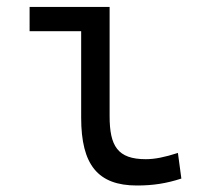

<svg xmlns="http://www.w3.org/2000/svg" viewBox="-20 -538 626 567"><path d="M384.3 9.8C431.6 9.8 470.7 3.9 515.6 -10.7L505.4 -86.4C466.3 -73.7 437 -67.9 410.6 -67.9C327.1 -67.9 303.7 -106.9 303.7 -195.3V-517.6H67.4V-445.8H219.7V-190.4C219.7 -51.3 269 9.8 384.3 9.8Z"/></svg>

Font: Cascadia Code SemiLight
Style: Regular
Weight: 350
Monospace: yes
Designer: Aaron Bell
Foundry: Saja Typeworks
Version: Version 2404.023